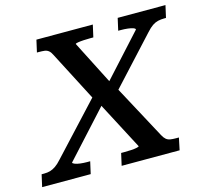

<svg xmlns="http://www.w3.org/2000/svg" viewBox="-151 -829 1025 947"><g transform="rotate(-15 361.0 -355.0)"><path d="M98 -648 112 -710H400L386 -648H370Q354 -648 336.5 -647Q319 -646 307 -644Q295 -642 294 -639L419 -394L426 -390L584 -96Q592 -81 601 -73.5Q610 -66 622 -64Q634 -62 651 -62H666L653 0H357L371 -62H387Q404 -62 421.5 -63Q439 -64 451 -66.5Q463 -69 463 -72L325 -335L317 -339L174 -615Q167 -630 158 -637.5Q149 -645 137 -646.5Q125 -648 107 -648ZM-49 0 -35 -62H-22Q-5 -62 9 -66Q23 -70 37.5 -80Q52 -90 68 -108L325 -385L364 -341L125 -79Q124 -75 135 -70.5Q146 -66 163 -64Q180 -62 196 -62H213L199 0ZM425 -352 387 -398 599 -631Q600 -636 589.5 -640Q579 -644 562 -646Q545 -648 527 -648H513L527 -710H771L757 -648H748Q731 -648 716 -644.5Q701 -641 687 -631.5Q673 -622 656 -603Z"/></g></svg>

Font: Roboto Serif 20pt Medium
Style: Italic
Weight: 500
Italic angle: -10°
Version: Version 1.008